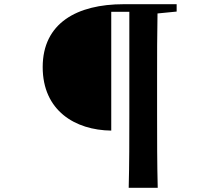

<svg xmlns="http://www.w3.org/2000/svg" viewBox="-20 -763 1040 913"><path d="M592 130H730C727 15 727 -102 727 -219V-394C727 -497 727 -600 729 -699L820 -708V-743H568C346 -743 183 -653 183 -444C183 -237 337 -144 509 -142V-707H595V-218C595 -100 595 17 592 130Z"/></svg>

Font: Noto Serif CJK HK
Style: Bold
Weight: 700
Designer: Ryoko NISHIZUKA 西塚涼子 (kana & ideographs); Frank Grießhammer (Latin, Greek & Cyrillic); Wenlong ZHANG 张文龙 (bopomofo); San
Foundry: Adobe
Version: Version 2.001;hotconv 1.1.0;makeotfexe 2.6.0